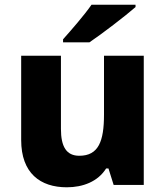

<svg xmlns="http://www.w3.org/2000/svg" viewBox="-20 -786 703 816"><path d="M556 -756V-766H369C338 -721 281 -656 248 -619V-606H360C412 -641 514 -719 556 -756ZM591 -549H422V-299C422 -186 399 -124 317 -124C262 -124 239 -163 239 -238V-549H70V-191C70 -50 151 10 264 10C332 10 396 -14 431 -70H441L463 0H591Z"/></svg>

Font: Noto Sans Arabic ExtBd
Style: Regular
Weight: 800
Designer: Monotype Design Team, Nadine Chahine, Nizar Qandah and Khaled Hosny
Foundry: Monotype Imaging Inc.
Version: Version 2.012